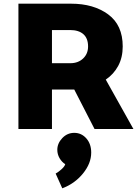

<svg xmlns="http://www.w3.org/2000/svg" viewBox="-20 -700 754 1042"><path d="M262 0V-214H383L493 0H704L554 -268Q597 -297 621.5 -342.5Q646 -388 646 -448Q646 -564 567 -622Q488 -680 366 -680H80V0ZM458 -448Q458 -408 431 -382.5Q404 -357 362 -357H262V-537H360Q407 -537 432.5 -514.5Q458 -492 458 -448ZM291 113Q291 137 303 158Q315 179 334 191Q331 203 314.5 218Q298 233 282 242L318 322Q385 297 430 242Q475 187 475 128Q475 81 448.5 51Q422 21 383 21Q345 21 318 49.5Q291 78 291 113Z"/></svg>

Font: Catamaran
Style: Regular
Weight: 900
Designer: Pria Ravichandran
Version: Version 1.001;PS 001.000;hotconv 1.0.70;makeotf.lib2.5.58329